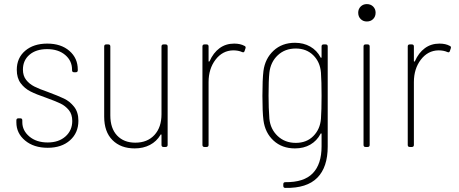

<svg xmlns="http://www.w3.org/2000/svg" viewBox="-20 -718 2240 938"><path d="M60 -120V-130Q60 -140 70 -140H79Q89 -140 89 -130V-121Q89 -80 123.5 -51Q158 -22 213 -22Q267 -22 300 -51.5Q333 -81 333 -127Q333 -160 316 -180.5Q299 -201 275 -212.5Q251 -224 204 -241Q157 -257 128.5 -271.5Q100 -286 81 -311.5Q62 -337 62 -377Q62 -435 103 -470Q144 -505 211 -505Q278 -505 319 -469.5Q360 -434 360 -378V-375Q360 -365 350 -365H342Q332 -365 332 -375V-378Q332 -421 298.5 -449.5Q265 -478 210 -478Q156 -478 124 -450.5Q92 -423 92 -378Q92 -348 107.5 -328Q123 -308 147.5 -295.5Q172 -283 213 -269Q264 -250 292.5 -236.5Q321 -223 342 -196.5Q363 -170 363 -128Q363 -69 322 -32.5Q281 4 213 4Q145 4 102.5 -31.5Q60 -67 60 -120Z M779 -501H789Q799 -501 799 -491V-10Q799 0 789 0H779Q769 0 769 -10V-58Q769 -61 767 -61.5Q765 -62 764 -59Q745 -27 712.5 -10Q680 7 638 7Q570 7 529.5 -33.5Q489 -74 489 -148V-491Q489 -501 499 -501H509Q519 -501 519 -491V-154Q519 -91 552 -56Q585 -21 641 -21Q700 -21 734.5 -58.5Q769 -96 769 -160V-491Q769 -501 779 -501Z M1174 -494Q1178 -493 1179.5 -489Q1181 -485 1179 -481L1175 -469Q1172 -459 1162 -464Q1144 -472 1119 -472Q1067 -471 1033 -426.5Q999 -382 999 -317V-10Q999 0 989 0H979Q969 0 969 -10V-491Q969 -501 979 -501H989Q999 -501 999 -491V-420Q999 -417 1000.5 -417Q1002 -417 1004 -419Q1022 -460 1052.5 -482.5Q1083 -505 1124 -505Q1154 -505 1174 -494Z M1561 -501H1571Q1581 -501 1581 -491V-2Q1581 99 1530 150.5Q1479 202 1374 200Q1364 200 1364 190V182Q1364 172 1374 172Q1465 173 1508 128.5Q1551 84 1551 -3V-63Q1551 -66 1549 -66.5Q1547 -67 1546 -64Q1528 -30 1496 -11.5Q1464 7 1421 7Q1358 7 1316.5 -31Q1275 -69 1267 -131Q1262 -171 1262 -250Q1262 -329 1267 -371Q1275 -432 1316.5 -470.5Q1358 -509 1421 -509Q1463 -509 1495.5 -490.5Q1528 -472 1546 -438Q1547 -435 1549 -435.5Q1551 -436 1551 -439V-491Q1551 -501 1561 -501ZM1551 -250Q1551 -320 1548 -363Q1544 -415 1510.5 -448Q1477 -481 1425 -481Q1372 -481 1337 -448Q1302 -415 1296 -363Q1292 -326 1292 -251Q1292 -190 1296 -138Q1301 -87 1336.5 -53.5Q1372 -20 1425 -20Q1478 -20 1511 -53.5Q1544 -87 1548 -138Q1551 -180 1551 -250Z M1730 -656Q1730 -674 1742 -686Q1754 -698 1772 -698Q1791 -698 1803 -686Q1815 -674 1815 -656Q1815 -637 1803 -625Q1791 -613 1772 -613Q1754 -613 1742 -625Q1730 -637 1730 -656ZM1756 -10V-491Q1756 -501 1766 -501H1776Q1786 -501 1786 -491V-10Q1786 0 1776 0H1766Q1756 0 1756 -10Z M2177 -494Q2181 -493 2182.5 -489Q2184 -485 2182 -481L2178 -469Q2175 -459 2165 -464Q2147 -472 2122 -472Q2070 -471 2036 -426.5Q2002 -382 2002 -317V-10Q2002 0 1992 0H1982Q1972 0 1972 -10V-491Q1972 -501 1982 -501H1992Q2002 -501 2002 -491V-420Q2002 -417 2003.5 -417Q2005 -417 2007 -419Q2025 -460 2055.5 -482.5Q2086 -505 2127 -505Q2157 -505 2177 -494Z"/></svg>

Font: Barlow Semi Condensed Thin
Style: Regular
Weight: 250
Width: 4
Designer: Jeremy Tribby
Foundry: Tribby Type
Version: Version 1.408